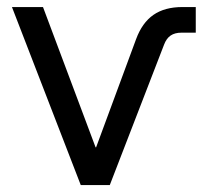

<svg xmlns="http://www.w3.org/2000/svg" viewBox="-20 -536 602 556"><path d="M14.6 -515.6H104.5L256.8 -109.4H258.3L374 -422.4Q391.6 -470.2 424.3 -492.9Q457 -515.6 508.3 -515.6H546.9V-441.4H505.4Q486.3 -441.4 474.1 -433.1Q461.9 -424.8 455.1 -406.7L297.9 0H213.9Z"/></svg>

Font: Intratopia Thin
Style: Regular
Weight: 100
Designer: Rasmus Andersson
Foundry: rsms
Version: Version 3.000;Glyphs 3.2.3 (3260)